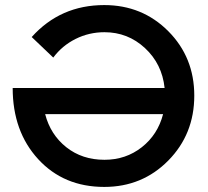

<svg xmlns="http://www.w3.org/2000/svg" viewBox="-20 -728 820 757"><path d="M391 9Q231 9 130.5 -100.5Q30 -210 30 -381H629Q619 -476 551.5 -538.5Q484 -601 392 -601Q331 -601 278 -574.5Q225 -548 190 -501L105 -582Q218 -708 391 -708Q541 -708 643.5 -605Q746 -502 746 -351Q746 -199 643.5 -95Q541 9 391 9ZM392 -98Q476 -98 539 -147.5Q602 -197 623 -278H158Q179 -197 241.5 -147.5Q304 -98 392 -98Z"/></svg>

Font: Montserrat-Arabic
Style: Regular
Weight: 400
Designer: Mohamed Gaber
Foundry: Kief Type Foundry
Version: Version 5.008;PS 005.008;hotconv 1.0.88;makeotf.lib2.5.64775